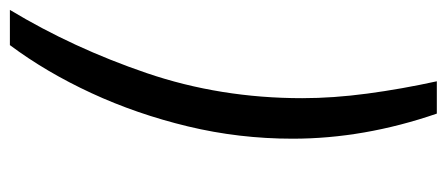

<svg xmlns="http://www.w3.org/2000/svg" viewBox="-324 -462 925 398"><g transform="rotate(90 139.0 -262.5)"><path d="M33 180H-40Q39 49 91 -103.5Q143 -256 143 -426Q143 -490 133.5 -561Q124 -632 108 -705H175Q227 -554 227 -406Q227 -295 201.5 -189Q176 -83 132.5 11Q89 105 33 180Z"/></g></svg>

Font: Mulish
Style: Italic
Weight: 400
Italic angle: -9°
Designer: Vernon Adams
Foundry: Vernon Adams
Version: Version 3.603; ttfautohint (v1.8.3)